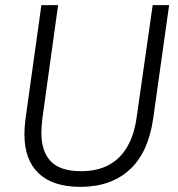

<svg xmlns="http://www.w3.org/2000/svg" viewBox="-20 -717 694 747"><path d="M293 10Q186 10 130.5 -42.5Q75 -95 75 -195Q75 -207 76 -222.5Q77 -238 79 -253L141 -697H206L145 -257Q143 -242 142 -226.5Q141 -211 141 -200Q141 -127 178 -89Q215 -51 295 -51Q359 -51 404 -75.5Q449 -100 476 -147.5Q503 -195 512 -263L574 -697H638L576 -256Q557 -123 484 -56.5Q411 10 293 10Z"/></svg>

Font: Hanken Grotesk Light
Style: Italic
Weight: 300
Italic angle: -8°
Designer: Alfredo Marco Pradil
Foundry: Hanken Design Co.
Version: Version 3.013